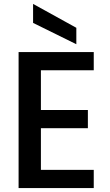

<svg xmlns="http://www.w3.org/2000/svg" viewBox="-20 -961 564 981"><path d="M459 -602H189V-399H429V-306H189V-93H459V0H75V-695H459ZM149 -941 370 -819V-735L149 -844Z"/></svg>

Font: Parkinsans Medium
Style: Regular
Weight: 500
Designer: Red Stone, Indian Type Foundry
Foundry: Indian Type Foundry
Version: Version 1.000